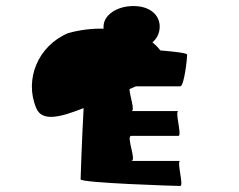

<svg xmlns="http://www.w3.org/2000/svg" viewBox="-20 -932 793 636"><path d="M100 -574C119 -528 179 -543 257 -574C251 -463 247 -345 247 -338C247 -326 564 -316 577 -316C590 -316 564 -399 577 -399H415C434 -399 396 -482 415 -482H571C584 -482 558 -564 571 -564H415C429 -564 409 -616 409 -637C416 -640 424 -643 430 -646H577C590 -646 600 -738 600 -751C600 -756 560 -761 511 -765C504 -775 494 -784 485 -792C500 -804 509 -823 509 -844C509 -882 477 -912 422 -912C367 -912 323 -882 323 -844V-837C285 -838 243 -833 205 -822C106 -780 60 -669 100 -574Z"/></svg>

Font: Ampere
Style: SuExt
Weight: 400
Version: Version 1